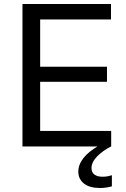

<svg xmlns="http://www.w3.org/2000/svg" viewBox="-20 -733 633 961"><path d="M92.5 0V-713H535.5V-635.5H181V-399H515.5V-323.5H181V-77.5H536.5V0ZM481.5 208Q428 208 400 185.5Q372 163 372 126.5Q372 55.5 473.5 -3.5V-21.5L517 -25L536 0Q495 20.5 466.5 49.5Q438 78.5 438 108Q438 130 452.8 140.8Q467.5 151.5 492 151.5Q509 151.5 521 149Q533 146.5 540 144V199.5Q529 203 513.2 205.5Q497.5 208 481.5 208Z"/></svg>

Font: Heraclito
Style: Regular
Weight: 400
Designer: Kostas Bartsokas (font) & Cristiano Sobral (main changes)
Foundry: Kostas Bartsokas (font) & Cristiano Sobral (main changes)
Version: Version 1.00;July 8, 2020;FontCreator 13.0.0.2655 64-bit